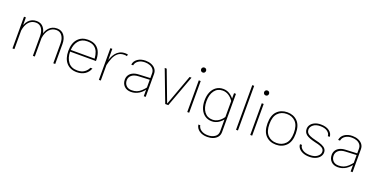

<svg xmlns="http://www.w3.org/2000/svg" viewBox="-21 -1598 5406 2751"><g transform="rotate(20 2681.5 -222.5)"><path d="M76.7 -483.4V0H106V-332L105.5 -483.4ZM417 -302.2Q417 -386.7 378.2 -437.3Q339.4 -487.8 270.5 -487.8Q195.3 -487.8 147.7 -435.5Q100.1 -383.3 85.9 -285.6L105.5 -281.2Q118.2 -368.2 160.6 -415.5Q203.1 -462.9 268.6 -462.9Q323.7 -462.9 355.7 -418.9Q387.7 -375 387.7 -303.2V0H417ZM728.5 -302.2Q728.5 -386.7 689.7 -437.3Q650.9 -487.8 582 -487.8Q506.8 -487.8 459.2 -435.5Q411.6 -383.3 397.5 -285.6L417 -281.2Q429.7 -368.2 472.2 -415.5Q514.6 -462.9 580.1 -462.9Q635.3 -462.9 667.2 -418.9Q699.2 -375 699.2 -303.2V0H728.5Z M868.2 -239.3H1262.7Q1264.2 -311 1243.2 -367.2Q1222.2 -423.3 1175.3 -455.6Q1128.4 -487.8 1051.8 -487.8Q956.5 -487.8 898.7 -423.8Q840.8 -359.9 840.8 -241.7Q840.8 -124.5 898.2 -59.6Q955.6 5.4 1056.6 5.4Q1128.9 5.4 1179.2 -27.8Q1229.5 -61 1252 -121.1H1220.7Q1204.6 -81.1 1163.6 -50.8Q1122.6 -20.5 1056.6 -20.5Q963.9 -20.5 916.3 -82Q868.7 -143.6 868.2 -239.3ZM869.1 -265.1Q874.5 -352.1 921.1 -407.2Q967.8 -462.4 1051.8 -462.4Q1117.7 -462.4 1155.8 -436Q1193.8 -409.7 1211.7 -365Q1229.5 -320.3 1233.4 -265.1Z M1394 -483.4V0H1423.3V-264.2V-483.4ZM1654.3 -456.5 1662.1 -482.4Q1652.8 -484.9 1642.1 -486.3Q1631.3 -487.8 1620.1 -487.8Q1572.3 -487.8 1537.1 -469.5Q1502 -451.2 1477.1 -419.4Q1452.1 -387.7 1435.5 -346.4Q1418.9 -305.2 1408.2 -258.8L1423.8 -237.3Q1437.5 -298.3 1459.2 -349.4Q1481 -400.4 1518.1 -431.4Q1555.2 -462.4 1614.3 -462.4Q1641.6 -462.4 1654.3 -456.5Z M2107.9 -349.1Q2107.9 -394 2084 -424.8Q2060.1 -455.6 2020 -471.7Q1980 -487.8 1932.1 -487.8Q1860.4 -487.8 1811.5 -454.1Q1762.7 -420.4 1755.4 -363.8H1784.2Q1791.5 -408.2 1831.8 -435.3Q1872.1 -462.4 1931.6 -462.4Q1971.7 -462.4 2005.1 -449.5Q2038.6 -436.5 2058.6 -411.1Q2078.6 -385.7 2078.6 -349.1V-91.8V0H2107.9ZM2106.9 -140.1 2094.7 -151.9Q2058.1 -104 2026.4 -75Q1994.6 -45.9 1961.2 -33.2Q1927.7 -20.5 1885.3 -20.5Q1832 -20.5 1801.5 -51.5Q1771 -82.5 1771 -131.8Q1771 -178.2 1806.6 -208.7Q1842.3 -239.3 1910.2 -242.7L2095.7 -251.5V-277.3L1904.3 -268.1Q1851.1 -265.6 1814.9 -247.6Q1778.8 -229.5 1760.3 -199.7Q1741.7 -169.9 1741.7 -131.8Q1741.7 -70.8 1779.8 -32.7Q1817.9 5.4 1882.8 5.4Q1948.2 5.4 2004.6 -29.8Q2061 -64.9 2106.9 -140.1Z M2432.1 -20.5H2427.2L2252.4 -483.4H2222.2L2405.8 0H2452.6L2630.9 -483.4H2601.6Z M2718.3 -645.5Q2718.3 -629.9 2728.8 -618.7Q2739.3 -607.4 2755.9 -607.4Q2772.9 -607.4 2783.2 -618.7Q2793.5 -629.9 2793.5 -645.5Q2793.5 -661.1 2783.2 -672.1Q2772.9 -683.1 2755.9 -683.1Q2739.3 -683.1 2728.8 -672.1Q2718.3 -661.1 2718.3 -645.5ZM2741.7 -483.4V0H2771V-483.4Z M3130.9 237.8Q3180.2 237.8 3220.5 221.7Q3260.7 205.6 3284.7 174.8Q3308.6 144 3308.6 99.1V-483.4H3279.3V-391.6V99.1Q3279.3 154.3 3235.8 183.3Q3192.4 212.4 3130.9 212.4Q3069.8 212.4 3029.3 185.3Q2988.8 158.2 2981.4 113.8H2953.1Q2960.4 170.4 3009 204.1Q3057.6 237.8 3130.9 237.8ZM2917.5 -241.2Q2917.5 -167.5 2941.7 -112.1Q2965.8 -56.6 3010.3 -25.9Q3054.7 4.9 3115.2 4.9Q3169.9 4.9 3215.3 -24.2Q3260.7 -53.2 3294.9 -103L3279.3 -119.6Q3249.5 -75.2 3207.5 -47.9Q3165.5 -20.5 3116.2 -20.5Q3037.1 -20.5 2992.2 -80.3Q2947.3 -140.1 2947.3 -240.7Q2947.3 -341.8 2992.2 -402.3Q3037.1 -462.9 3116.2 -462.9Q3165.5 -462.9 3207.5 -435.8Q3249.5 -408.7 3279.3 -363.8L3294.9 -380.4Q3260.7 -430.2 3215.6 -459.2Q3170.4 -488.3 3115.7 -488.3Q3055.2 -488.3 3010.5 -457.3Q2965.8 -426.3 2941.7 -370.8Q2917.5 -315.4 2917.5 -241.2Z M3514.6 0V-680.7H3485.4V0Z M3678.7 -645.5Q3678.7 -629.9 3689.2 -618.7Q3699.7 -607.4 3716.3 -607.4Q3733.4 -607.4 3743.7 -618.7Q3753.9 -629.9 3753.9 -645.5Q3753.9 -661.1 3743.7 -672.1Q3733.4 -683.1 3716.3 -683.1Q3699.7 -683.1 3689.2 -672.1Q3678.7 -661.1 3678.7 -645.5ZM3702.1 -483.4V0H3731.4V-483.4Z M4093.3 -462.4Q4175.8 -462.4 4227.8 -408.7Q4279.8 -355 4279.8 -241.7Q4279.8 -128.4 4227.8 -74.5Q4175.8 -20.5 4093.3 -20.5Q4010.7 -20.5 3958.7 -74.5Q3906.7 -128.4 3906.7 -241.7Q3906.7 -355 3958.7 -408.7Q4010.7 -462.4 4093.3 -462.4ZM4093.3 -487.8Q3998 -487.8 3937.7 -426.8Q3877.4 -365.7 3877.4 -241.7Q3877.4 -117.7 3937.7 -56.2Q3998 5.4 4093.3 5.4Q4188.5 5.4 4248.8 -56.2Q4309.1 -117.7 4309.1 -241.7Q4309.1 -365.7 4248.8 -426.8Q4188.5 -487.8 4093.3 -487.8Z M4604 -487.8Q4550.8 -487.8 4512 -470.2Q4473.1 -452.6 4452.1 -423.1Q4431.2 -393.6 4431.2 -358.4Q4431.2 -305.2 4471.4 -273.9Q4511.7 -242.7 4610.4 -219.7Q4665 -208.5 4696.5 -195.6Q4728 -182.6 4741.5 -165.8Q4754.9 -148.9 4754.9 -125Q4754.9 -83.5 4713.6 -52.2Q4672.4 -21 4602.5 -21Q4530.8 -21 4489 -51Q4447.3 -81.1 4447.3 -119.6H4417.5Q4417.5 -86.4 4439.9 -58.1Q4462.4 -29.8 4503.9 -12.5Q4545.4 4.9 4602.1 4.9Q4657.2 4.9 4697.8 -12.9Q4738.3 -30.8 4760.5 -60.5Q4782.7 -90.3 4782.7 -125Q4782.7 -156.7 4765.4 -179.4Q4748 -202.1 4709 -219.2Q4669.9 -236.3 4605 -250.5Q4550.3 -263.7 4518.3 -278.1Q4486.3 -292.5 4472.7 -311.8Q4459 -331.1 4459 -358.4Q4459 -399.9 4498.3 -431.2Q4537.6 -462.4 4604.5 -462.4Q4674.3 -462.4 4713.4 -432.9Q4752.4 -403.3 4752.4 -363.8H4781.7Q4781.7 -414.6 4734.1 -451.2Q4686.5 -487.8 4604 -487.8Z M5262.2 -349.1Q5262.2 -394 5238.3 -424.8Q5214.4 -455.6 5174.3 -471.7Q5134.3 -487.8 5086.4 -487.8Q5014.6 -487.8 4965.8 -454.1Q4917 -420.4 4909.7 -363.8H4938.5Q4945.8 -408.2 4986.1 -435.3Q5026.4 -462.4 5085.9 -462.4Q5126 -462.4 5159.4 -449.5Q5192.9 -436.5 5212.9 -411.1Q5232.9 -385.7 5232.9 -349.1V-91.8V0H5262.2ZM5261.2 -140.1 5249 -151.9Q5212.4 -104 5180.7 -75Q5148.9 -45.9 5115.5 -33.2Q5082 -20.5 5039.6 -20.5Q4986.3 -20.5 4955.8 -51.5Q4925.3 -82.5 4925.3 -131.8Q4925.3 -178.2 4960.9 -208.7Q4996.6 -239.3 5064.5 -242.7L5250 -251.5V-277.3L5058.6 -268.1Q5005.4 -265.6 4969.2 -247.6Q4933.1 -229.5 4914.6 -199.7Q4896 -169.9 4896 -131.8Q4896 -70.8 4934.1 -32.7Q4972.2 5.4 5037.1 5.4Q5102.5 5.4 5158.9 -29.8Q5215.3 -64.9 5261.2 -140.1Z"/></g></svg>

Font: Estedad VF
Style: Regular
Weight: 100
Designer: Amin Abedi
Version: Version 7.3